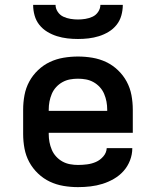

<svg xmlns="http://www.w3.org/2000/svg" viewBox="-20 -760 640 788"><path d="M300 8Q270 8 240.5 3Q211 -2 184.5 -14.5Q158 -27 136 -48Q114 -69 100 -95Q86 -121 80.5 -150.5Q75 -180 75 -210V-310Q75 -340 80.5 -369.5Q86 -399 100 -425Q114 -451 136 -472Q158 -493 184.5 -505.5Q211 -518 240.5 -523Q270 -528 300 -528Q330 -528 359.5 -523Q389 -518 415.5 -505.5Q442 -493 464 -472Q486 -451 500 -425Q514 -399 519.5 -369.5Q525 -340 525 -310V-215H180V-210Q180 -193 183 -177Q186 -161 192.5 -145.5Q199 -130 210.5 -117.5Q222 -105 236.5 -97Q251 -89 267.5 -86Q284 -83 300 -83Q319 -83 338 -85.5Q357 -88 374 -95.5Q391 -103 404 -118Q417 -133 418 -152H523Q523 -126 513.5 -101.5Q504 -77 487 -58Q470 -39 447.5 -26Q425 -13 401 -5.5Q377 2 351.5 5Q326 8 300 8ZM180 -305H420V-310Q420 -327 417 -343Q414 -359 407.5 -374.5Q401 -390 389.5 -402.5Q378 -415 363.5 -423Q349 -431 333 -434Q317 -437 300 -437Q283 -437 267 -434Q251 -431 236.5 -423Q222 -415 210.5 -402.5Q199 -390 192.5 -374.5Q186 -359 183 -343Q180 -327 180 -310ZM300 -600Q278 -600 256.5 -602.5Q235 -605 214 -611.5Q193 -618 174 -629.5Q155 -641 141.5 -658Q128 -675 122 -696.5Q116 -718 116 -740H208Q208 -725 217 -711.5Q226 -698 240 -691.5Q254 -685 269.5 -682.5Q285 -680 300 -680Q315 -680 330.5 -682.5Q346 -685 360 -691.5Q374 -698 383 -711.5Q392 -725 392 -740H484Q484 -718 478 -696.5Q472 -675 458.5 -658Q445 -641 426 -629.5Q407 -618 386 -611.5Q365 -605 343.5 -602.5Q322 -600 300 -600Z"/></svg>

Font: Iosevka Semibold Extended
Style: Regular
Weight: 600
Width: 7
Monospace: yes
Designer: Belleve Invis
Foundry: Belleve Invis
Version: Version 32.5.0; ttfautohint (v1.8.4)